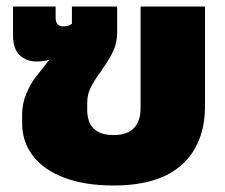

<svg xmlns="http://www.w3.org/2000/svg" viewBox="-20 -555 690 590"><path d="M48 -176V-203Q48 -236 60.5 -266Q73 -296 87 -314.5Q101 -333 132 -372Q117 -366 93 -366Q61 -366 40.5 -385.5Q20 -405 20 -447V-535H151V-500Q151 -474 175 -474Q191 -474 201 -482V-535H340V-456Q340 -423 327.5 -397Q315 -371 291 -337Q269 -307 258.5 -285.5Q248 -264 248 -240V-218Q248 -140 329 -140Q372 -140 392 -162Q412 -184 412 -222V-535H610V-230Q610 -114 539.5 -49.5Q469 15 329 15Q239 15 176 -9.5Q113 -34 80.5 -77Q48 -120 48 -176Z"/></svg>

Font: Prompt ExtraBold
Style: Regular
Weight: 800
Designer: Katatrad Team
Foundry: CadsonDemak
Version: Version 1.000